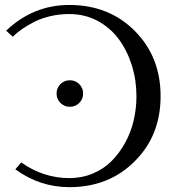

<svg xmlns="http://www.w3.org/2000/svg" viewBox="-20 -755 691 777"><path d="M224.6 -338.4Q209 -354 209 -376.5Q209 -398.9 224.6 -414.6Q240.2 -430.2 262.7 -430.2Q285.2 -430.2 300.8 -414.6Q316.4 -398.9 316.4 -376.5Q316.4 -354 300.8 -338.4Q285.2 -322.8 262.7 -322.8Q240.2 -322.8 224.6 -338.4ZM31.7 -606.4 4.9 -630.9Q114.3 -734.9 260.7 -734.9Q420.4 -734.9 524.9 -630.4Q629.9 -525.4 629.9 -365.7Q629.9 -206.1 524.9 -102.1Q420.4 2.4 260.7 2.4Q141.1 2.4 42 -69.8L65.9 -97.7Q155.8 -34.2 260.7 -34.2Q311.5 -34.2 355.7 -52.7Q399.9 -71.3 431.6 -103.3Q463.4 -135.3 486.6 -177.5Q509.8 -219.7 521 -267.8Q532.2 -315.9 532.2 -365.7Q532.2 -431.2 513.4 -491Q494.6 -550.8 460.4 -596.9Q426.3 -643.1 374.5 -670.7Q322.8 -698.2 260.7 -698.2Q220.2 -698.2 183.1 -689.5Q146 -680.7 117.2 -665.8Q88.4 -650.9 68.4 -636.7Q48.3 -622.6 31.7 -606.4Z"/></svg>

Font: Flanker
Style: Regular
Weight: 400
Designer: Flanker
Foundry: Flanker
Version: Version 2.027